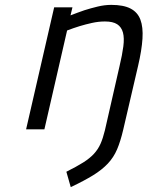

<svg xmlns="http://www.w3.org/2000/svg" viewBox="-20 -530 608 787"><path d="M87 0 202 -500H277L269 -467Q297 -478 326 -488Q351 -496 380 -503Q409 -510 436 -510Q486 -510 515 -495Q544 -480 555.5 -449.5Q567 -419 564 -371.5Q561 -324 546 -260L485 2Q474 49 460 82Q446 115 422 140.5Q398 166 361.5 188.5Q325 211 270 237L252 174Q294 153 321 136Q348 119 365 100.5Q382 82 392 59.5Q402 37 410 4L470 -259Q481 -305 485.5 -339.5Q490 -374 484 -396.5Q478 -419 460.5 -430.5Q443 -442 410 -442Q384 -442 357 -436Q330 -430 307 -423Q281 -415 255 -405L162 0Z"/></svg>

Font: Panefresco 400wt
Style: Italic
Weight: 400
Foundry: Campivisivi & Chank Co
Version: Version 1.001